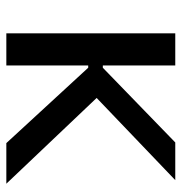

<svg xmlns="http://www.w3.org/2000/svg" viewBox="-4 -556 560 591"><g transform="rotate(90 275.5 -260.0)"><path d="M82 0H181V-252H188L420 0H545L281 -278L534 -520H418L188 -297H181V-520H82Z"/></g></svg>

Font: Fixel Display Medium
Style: Regular
Weight: 500
Designer: AlfaBravo + MacPaw
Foundry: Kyrylo Tkachov, Marchela Mozhyna, Serhii Makarenko, Maria Weinstein, Zakhar Kryvoshyya
Version: Version 1.211